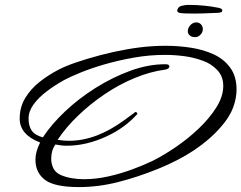

<svg xmlns="http://www.w3.org/2000/svg" viewBox="-20 -733 981 780"><path d="M301 27Q201 27 162.5 -2.5Q124 -32 124 -84Q124 -117 143 -154Q60 -186 60 -251Q60 -297 82 -334Q104 -371 140.5 -400Q177 -429 220 -451Q247 -465 291 -480Q335 -495 388 -509Q441 -523 495 -532.5Q549 -542 595 -545Q609 -546 623.5 -546.5Q638 -547 653 -547Q706 -547 757 -539Q808 -531 849.5 -511.5Q891 -492 916 -457Q941 -422 941 -369Q941 -334 927 -296Q913 -258 878 -218Q833 -166 769.5 -123.5Q706 -81 622 -47Q538 -13 458.5 7Q379 27 301 27ZM227 -22Q248 -13 272 -9Q296 -5 321 -5Q370 -5 421 -16.5Q472 -28 519 -45.5Q566 -63 601 -80Q643 -101 692.5 -134.5Q742 -168 786 -209.5Q830 -251 858.5 -296Q887 -341 887 -384Q887 -423 862.5 -448.5Q838 -474 807 -485Q771 -499 731 -504.5Q691 -510 650 -510Q587 -510 524.5 -499Q462 -488 406.5 -472Q351 -456 308 -438.5Q265 -421 241 -408Q203 -387 170 -362Q137 -337 116.5 -309Q96 -281 96 -251Q96 -222 108.5 -203Q121 -184 154 -175Q189 -228 244.5 -280.5Q300 -333 368.5 -376Q437 -419 509.5 -445.5Q582 -472 650 -472H653Q668 -472 668 -463Q668 -453 650 -450Q590 -442 527 -416Q464 -390 405.5 -350.5Q347 -311 297.5 -263.5Q248 -216 214 -165Q226 -163 237.5 -162Q249 -161 260 -161Q371 -161 485 -245Q511 -264 520.5 -271Q530 -278 529 -278Q538 -278 538 -270Q487 -213 413 -179Q331 -141 251 -141Q238 -141 227 -142.5Q216 -144 205 -146Q188 -122 188 -88Q188 -68 196.5 -50Q205 -32 227 -22ZM772 -582Q759 -582 751 -589Q743 -596 743 -606Q743 -620 753.5 -631Q764 -642 777 -642Q789 -642 796.5 -634Q804 -626 804 -615Q804 -602 794.5 -592Q785 -582 772 -582ZM763 -678Q750 -678 733 -678.5Q716 -679 708 -681Q700 -684 700 -690Q700 -695 705 -702Q709 -707 716.5 -709Q724 -711 731 -712Q736 -713 741 -713Q746 -713 752 -713Q778 -713 809 -710Q840 -707 858 -703Q868 -702 875.5 -699Q883 -696 883 -691Q883 -685 879 -683.5Q875 -682 867 -681Q862 -681 843 -680Q824 -679 804 -678.5Q784 -678 775 -678Z"/></svg>

Font: Corinthia
Style: Bold
Weight: 700
Designer: Robert E. Leuschke
Foundry: Robert E. Leuschke
Version: Version 1.013; ttfautohint (v1.8.3)